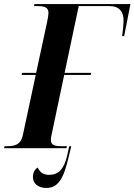

<svg xmlns="http://www.w3.org/2000/svg" viewBox="-52 -734 666 951"><path d="M-32 0H277L280 -10H252C220 -10 200 -15 200 -41C200 -49 201 -56 204 -69L266 -363H397L400 -373H268L338 -704H488C542 -704 561 -674 560 -629C560 -614 557 -584 553 -555H563L594 -714H119L116 -704H132C167 -704 188 -698 188 -671C188 -660 184 -636 180 -619L127 -373H57L55 -363H125L61 -64C51 -19 24 -10 -16 -10H-29ZM177 197C232 197 262 158 288 44L301 -10H291L281 35C265 105 237 132 191 132C163 132 146 120 135 96C120 104 111 122 111 143C111 174 136 197 177 197Z"/></svg>

Font: Noto Serif Display Condensed
Style: Bold Italic
Weight: 700
Width: 3
Italic angle: -12°
Designer: Monotype Design Team
Foundry: Monotype Imaging Inc.
Version: Version 2.009